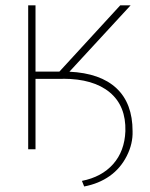

<svg xmlns="http://www.w3.org/2000/svg" viewBox="-20 -548 551 705"><path d="M234.9 -284.7Q348.6 -279.3 407.7 -223.9Q466.8 -168.5 466.8 -66.4Q468.3 -20 445.3 25.1Q422.4 70.3 382.6 98.4Q342.8 126.5 289.1 136.7L280.8 116.2Q353 102.1 395.3 54.7Q437.5 7.3 440.4 -66.4Q442.9 -159.2 382.8 -209Q322.8 -258.8 210.9 -258.8L210.4 -258.3H110.4V0H83.5V-528.3H110.4V-285.2H198.2L421.4 -528.3H459.5Z"/></svg>

Font: Roboto Thin
Style: Regular
Weight: 250
Designer: Google
Version: Version 2.134; 2016